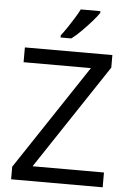

<svg xmlns="http://www.w3.org/2000/svg" viewBox="-62 -989 695 1034"><g transform="rotate(5 286.0 -472.0)"><path d="M533 0H38V-68L414 -634H50V-714H523V-646L147 -80H533ZM438 -934Q426 -916 401 -887.5Q376 -859 347.5 -830.5Q319 -802 295 -784H237V-796Q252 -815 269.5 -841Q287 -867 304 -894.5Q321 -922 332 -944H438Z"/></g></svg>

Font: Noto Sans Lydian
Style: Regular
Weight: 400
Designer: Monotype Design Team
Foundry: Monotype Imaging Inc.
Version: Version 2.002; ttfautohint (v1.8.4.7-5d5b)